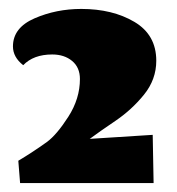

<svg xmlns="http://www.w3.org/2000/svg" viewBox="-20 -695 397 430"><path d="M330 -559Q330 -517 302.5 -483Q275 -449 238 -424L206 -402Q187 -388 181 -384L322 -393L324 -285H25L21 -335Q53 -354 85 -377Q107 -393 133 -433.5Q159 -474 159 -518Q159 -544 141.5 -558.5Q124 -573 97 -573Q55 -573 32 -549Q9 -567 9 -591Q9 -633 57.5 -654Q106 -675 162 -675Q232 -675 281 -646Q330 -617 330 -559Z"/></svg>

Font: Sansita Black
Style: Regular
Weight: 900
Designer: Pablo Cosgaya
Foundry: Omnibus-Type
Version: Version 1.006; ttfautohint (v1.5)